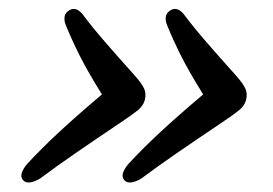

<svg xmlns="http://www.w3.org/2000/svg" viewBox="-20 -447 598 421"><path d="M519.5 -227.5Q516 -215 504.5 -205.5Q493 -196 466 -178Q406.5 -138 366.2 -110.2Q326 -82.5 290.5 -56Q279.5 -49 269 -47.2Q258.5 -45.5 253 -51.5Q246.5 -58.5 249.8 -68Q253 -77.5 261.5 -87.5Q290 -118.5 328.5 -154.5Q367 -190.5 425.5 -240Q394 -290.5 376.5 -325.5Q359 -360.5 346.5 -391.5Q342.5 -400.5 343.5 -409.5Q344.5 -418.5 352.5 -423.5Q367.5 -434 382.5 -416.5Q405 -386.5 430.8 -356.8Q456.5 -327 496 -283Q513 -264 518 -252.8Q523 -241.5 519.5 -227.5ZM297.5 -227.5Q294 -215 282.5 -205.5Q271 -196 244 -178Q184.5 -138 144.2 -110.2Q104 -82.5 68.5 -56Q57.5 -49 47 -47.2Q36.5 -45.5 31 -51.5Q24.5 -58.5 27.8 -68Q31 -77.5 39.5 -87.5Q68 -118.5 106.5 -154.5Q145 -190.5 203.5 -240Q172 -290.5 154.5 -325.5Q137 -360.5 124.5 -391.5Q120.5 -400.5 121.5 -409.5Q122.5 -418.5 130.5 -423.5Q145.5 -434 160.5 -416.5Q183 -386.5 208.8 -356.8Q234.5 -327 274 -283Q291 -264 296 -252.8Q301 -241.5 297.5 -227.5Z"/></svg>

Font: Fraunces 9pt SuperSoft
Style: Italic
Weight: 400
Italic angle: -16°
Version: Version 1.000;[b76b70a41]